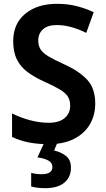

<svg xmlns="http://www.w3.org/2000/svg" viewBox="-20 -744 556 1004"><path d="M478 -203Q478 -141 449.5 -93Q421 -45 366.5 -17.5Q312 10 234 10Q120 10 43 -28V-151Q86 -129 136.5 -115.5Q187 -102 234 -102Q290 -102 318.5 -127Q347 -152 347 -191Q347 -219 335 -238.5Q323 -258 294 -275.5Q265 -293 214 -316Q162 -339 125 -366.5Q88 -394 68.5 -433Q49 -472 49 -529Q49 -620 112 -672Q175 -724 278 -724Q335 -724 383 -711.5Q431 -699 470 -680L431 -572Q393 -591 354 -602Q315 -613 277 -613Q229 -613 204.5 -590.5Q180 -568 180 -533Q180 -505 192 -486Q204 -467 233 -449.5Q262 -432 313 -409Q393 -373 435.5 -327.5Q478 -282 478 -203ZM351 132Q351 183 316 211.5Q281 240 216 240Q194 240 175 237.5Q156 235 143 231V160Q169 167 198 167Q254 167 254 129Q254 107 233 95.5Q212 84 176 79L212 0H281L263 43Q299 51 325 71.5Q351 92 351 132Z"/></svg>

Font: Noto Sans Bengali SemiCondensed SemiBold
Style: Regular
Weight: 600
Width: 4
Designer: Joana Ranito - Universal Thirst; Jelle Bosma - Monotype Design Team
Foundry: Universal Thirst ehf.
Version: Version 3.000; ttfautohint (v1.8.4.7-5d5b)